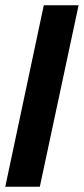

<svg xmlns="http://www.w3.org/2000/svg" viewBox="-37 -708 318 728"><path d="M-17 0 129 -688H261L114 0Z"/></svg>

Font: Saira UltraCondensed Black
Style: Italic
Weight: 900
Width: 1
Italic angle: -12°
Designer: Hector Gatti with collaboration of the Omnibus-Type team
Foundry: Omnibus-Type
Version: Version 1.101